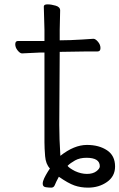

<svg xmlns="http://www.w3.org/2000/svg" viewBox="-20 -665 548 881"><path d="M252 -92Q252 -29 257 50Q320 0 379 0Q434 0 471 24.5Q508 49 508 99Q508 144 471 170Q434 196 384 196Q350 196 321.5 186Q293 176 250 146Q236 172 231.5 184Q227 196 215 196Q204 196 190 194Q176 192 176 178Q176 167 183 152.5Q190 138 199 123.5Q208 109 209 108Q190 88 187 51.5Q184 15 184 -12V-424H165Q164 -424 81 -420Q72 -420 61 -433.5Q50 -447 50 -462Q50 -477 63 -477H184V-528L181 -635Q181 -645 198 -645Q215 -645 235.5 -639Q256 -633 256 -617L254 -528V-480L304 -481Q354 -483 408 -487H409Q418 -487 429.5 -473.5Q441 -460 441 -444.5Q441 -429 428 -429H384Q346 -429 318 -428L254 -427ZM324 120Q352 133 379 133Q406 133 422 121Q438 109 438 98Q438 59 377 59Q346 59 324.5 71Q303 83 290 96Q297 106 324 120Z"/></svg>

Font: Moon Stars Kai HW
Style: Regular
Weight: 400
Designer: GuiWonder
Version: Version 1.101